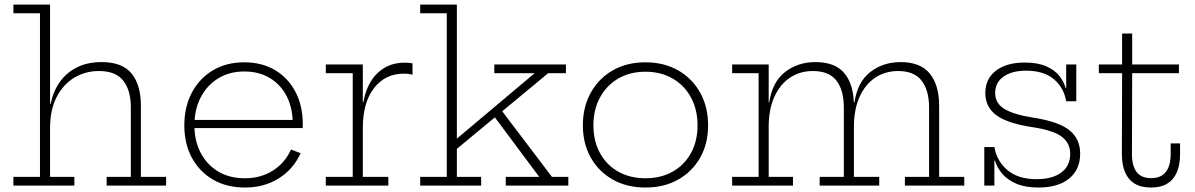

<svg xmlns="http://www.w3.org/2000/svg" viewBox="-20 -810 5214 838"><path d="M198.5 -38H304.5V0H38.5V-38H154.5V-752H38.5V-790H198.5ZM551 -38V-342Q551 -416 518 -458Q485 -500 412 -500Q352.5 -500 304.2 -471Q256 -442 227.2 -386.5Q198.5 -331 198.5 -250.5L187.5 -357H201Q212.5 -412.5 241.8 -453.2Q271 -494 316.8 -516.5Q362.5 -539 423.5 -539Q514 -539 554.5 -488.8Q595 -438.5 595 -348.5V-38H705V0H445.5V-38Z M1049 8.5Q969 8.5 909.5 -26.2Q850 -61 817.2 -122Q784.5 -183 784.5 -263Q784.5 -343.5 817.2 -405.5Q850 -467.5 908.8 -502.8Q967.5 -538 1046 -538Q1124 -538 1181.2 -503.5Q1238.5 -469 1270 -408.2Q1301.5 -347.5 1301.5 -268Q1301.5 -262.5 1301.2 -258.2Q1301 -254 1301 -251H1257Q1257.5 -255.5 1257.5 -260.5Q1257.5 -265.5 1257.5 -271.5Q1257.5 -338 1231.8 -389Q1206 -440 1158.5 -469Q1111 -498 1046 -498Q981.5 -498 932.5 -468Q883.5 -438 856 -385Q828.5 -332 828.5 -263Q828.5 -195 856 -142.8Q883.5 -90.5 932.8 -61.2Q982 -32 1048.5 -32Q1118.5 -32 1171.2 -65.5Q1224 -99 1250 -157.5L1292 -141.5Q1261 -72 1197.2 -31.8Q1133.5 8.5 1049 8.5ZM812 -251V-286.5H1287L1299.5 -251Z M1563.5 -38H1675V0H1402V-38H1519.5V-490.5H1402V-528.5H1563.5ZM1780.5 -484Q1773 -486 1764.2 -487.2Q1755.5 -488.5 1742.5 -488.5Q1661 -488.5 1612.2 -425.2Q1563.5 -362 1563.5 -250.5L1551.5 -364H1566Q1574 -413 1597 -452Q1620 -491 1657.8 -513.8Q1695.5 -536.5 1747.5 -536.5Q1757 -536.5 1764.2 -535.8Q1771.5 -535 1780.5 -533.5Z M1974 -38H2080V0H1814V-38H1930V-752H1814V-790H1974ZM2165 -333.5 2389 -38H2460.5V0H2187.5V-38H2333.5L2133 -307ZM1961 -149.5 1951.5 -186 2313.5 -490.5H2137.5V-528.5H2450V-490.5H2372.5Z M2797 8.5Q2716 8.5 2654.5 -26.2Q2593 -61 2558.5 -122Q2524 -183 2524 -263Q2524 -343.5 2558.5 -405.5Q2593 -467.5 2654.2 -502.8Q2715.5 -538 2797 -538Q2878.5 -538 2940 -502.8Q3001.5 -467.5 3036 -405.5Q3070.5 -343.5 3070.5 -263Q3070.5 -183 3036 -122Q3001.5 -61 2940 -26.2Q2878.5 8.5 2797 8.5ZM2797 -32Q2865 -32 2916.2 -61Q2967.5 -90 2996 -142.2Q3024.5 -194.5 3024.5 -263Q3024.5 -331.5 2996 -384.2Q2967.5 -437 2916.2 -467Q2865 -497 2797 -497Q2729.5 -497 2678.2 -467Q2627 -437 2598.5 -384.2Q2570 -331.5 2570 -263Q2570 -194.5 2598.5 -142.2Q2627 -90 2678.2 -61Q2729.5 -32 2797 -32Z M3929.5 0V-38H4035V-340.5Q4035 -416 4002.5 -458Q3970 -500 3900 -500Q3843.5 -500 3800 -471Q3756.5 -442 3731.8 -387.5Q3707 -333 3707 -256.5L3695 -363.5H3709.5Q3722.5 -452 3778.2 -495.5Q3834 -539 3911.5 -539Q3997 -539 4038 -489Q4079 -439 4079 -348V-38H4188.5V0ZM3175.5 0V-38H3291V-490.5H3175.5V-528.5H3335V-38H3441V0ZM3557.5 0V-38H3663V-340.5Q3663 -416 3630.8 -458Q3598.5 -500 3528 -500Q3471.5 -500 3428 -471Q3384.5 -442 3359.8 -387.5Q3335 -333 3335 -256.5L3323 -363.5H3337.5Q3350.5 -452 3406.2 -495.5Q3462 -539 3539.5 -539Q3626 -539 3666.5 -489Q3707 -439 3707 -348V-38H3817.5V0Z M4512.5 8.5Q4455 8.5 4416 -8.2Q4377 -25 4354.2 -51.8Q4331.5 -78.5 4322.5 -109H4310.5L4320 -168Q4331 -106 4377.8 -67Q4424.5 -28 4504 -28Q4572.5 -28 4611.8 -56.8Q4651 -85.5 4651 -138.5Q4651 -186 4613.5 -213.8Q4576 -241.5 4486.5 -255Q4376.5 -271.5 4328.5 -307.2Q4280.5 -343 4280.5 -403.5Q4280.5 -466 4326.8 -501.5Q4373 -537 4452.5 -537Q4509.5 -537 4546.8 -520.5Q4584 -504 4604 -478.2Q4624 -452.5 4631 -425.5H4643L4633.5 -368Q4623.5 -427 4579.8 -464.2Q4536 -501.5 4458.5 -501.5Q4397 -501.5 4360.2 -475.8Q4323.5 -450 4323.5 -404Q4323.5 -359 4364.2 -334.2Q4405 -309.5 4493 -296Q4601.5 -279 4648 -241.2Q4694.5 -203.5 4694.5 -139.5Q4694.5 -70 4646.5 -30.8Q4598.5 8.5 4512.5 8.5ZM4276 0V-168H4320V0ZM4633.5 -368V-528.5H4677.5V-368Z M4920.5 -137.5Q4920.5 -86.5 4940.8 -59.5Q4961 -32.5 5005 -32.5Q5047.5 -32.5 5068.5 -59.8Q5089.5 -87 5089.5 -137.5V-184H5130.5V-137.5Q5130.5 -91 5116.5 -58.2Q5102.5 -25.5 5074.5 -8.5Q5046.5 8.5 5004.5 8.5Q4960 8.5 4932 -8.8Q4904 -26 4890.2 -58.8Q4876.5 -91.5 4876.5 -137.5L4877.5 -490.5H4776V-528.5H4877.5V-663.5H4921.5V-528.5H5125.5V-490.5H4921.5Z"/></svg>

Font: Hepta Slab Light
Style: Regular
Weight: 300
Designer: Michael LaGattuta
Foundry: Michael LaGattuta
Version: Version 1.102